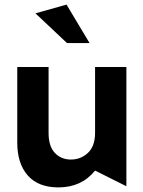

<svg xmlns="http://www.w3.org/2000/svg" viewBox="-20 -803 623 834"><path d="M234 11Q334 11 393 -62L529 6V-512H393V-226Q393 -168 362 -139Q331 -110 288 -110Q246 -110 218.5 -138.5Q191 -167 191 -226V-512H55V-183Q55 -93 100.5 -41Q146 11 234 11ZM271 -616H369L269 -783L134 -745Z"/></svg>

Font: Geom SemiBold
Style: Bold
Weight: 600
Version: Version 1.102